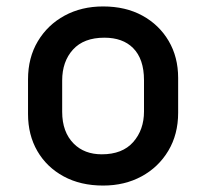

<svg xmlns="http://www.w3.org/2000/svg" viewBox="-20 -565 640 596"><path d="M300 -545Q370 -545 422 -516.5Q474 -488 503.5 -438Q533 -388 533 -323V-215Q533 -148 502.5 -97Q472 -46 419.5 -17.5Q367 11 300 11Q230 11 177.5 -17.5Q125 -46 96 -96Q67 -146 67 -211V-319Q67 -386 97.5 -437Q128 -488 180.5 -516.5Q233 -545 300 -545ZM304 -448Q240 -448 206.5 -411Q173 -374 173 -315V-218Q173 -155 209 -119Q242 -86 296 -86Q360 -86 393.5 -124Q427 -162 427 -219V-316Q427 -382 393 -416Q361 -448 304 -448Z"/></svg>

Font: Recursive Mn Lnr St Med
Style: Regular
Weight: 500
Monospace: yes
Version: Version 1.079;hotconv 1.0.112;makeotfexe 2.5.65598; ttfautoh